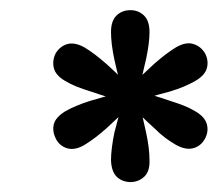

<svg xmlns="http://www.w3.org/2000/svg" viewBox="-20 -608 437 380"><path d="M366.8 -448Q357.2 -442.4 344.4 -436.9Q331.5 -431.5 316.4 -426.9Q292.2 -420.6 280 -416.8Q267.8 -413.1 244.8 -406.2L230.8 -430.1Q245.7 -444.3 259.1 -457.3Q272.5 -470.2 284.8 -481.3Q296.6 -491.7 307.3 -499.9Q318 -508 328.3 -514.3Q347.5 -525.5 362.5 -521Q377.4 -516.5 385.8 -502.5Q393.2 -488.5 389.6 -473.8Q385.9 -459.1 366.8 -448ZM328.4 -321.2Q317.3 -327.6 306.6 -335.6Q296 -343.6 284.7 -355Q274.6 -363.9 260.5 -377.6Q246.5 -391.2 231.6 -406.2L244.8 -430.1Q264.8 -424.7 282.3 -419.5Q299.7 -414.2 315.7 -408.7Q330.8 -404 343.7 -399Q356.5 -393.9 366.8 -387.6Q386 -376.4 389.6 -361.4Q393.2 -346.4 385 -332.3Q376.8 -318.3 362.1 -314.6Q347.5 -310.8 328.4 -321.2ZM199.7 -291Q199.7 -302.2 201.5 -316.5Q203.3 -330.8 206.5 -345.9Q210.9 -361.8 215.4 -379.6Q219.8 -397.4 225 -417.7H252.2Q257.3 -397.5 261.4 -380.1Q265.5 -362.7 269.1 -345.9Q272.4 -330.9 274.2 -316.5Q275.9 -302.2 275.9 -291Q276.7 -268.7 265.3 -258.1Q254 -247.6 237.5 -247.6Q221 -248.3 210.7 -258.5Q200.5 -268.7 199.7 -291ZM108.8 -387.5Q118.4 -393.1 131.2 -398.5Q144.1 -404 159.2 -408.6Q175.3 -413.4 193 -418.3Q210.8 -423.1 231.6 -429.3L244.8 -405.4Q229.9 -391.2 216.5 -378.2Q203.1 -365.3 190.9 -354.2Q179.1 -343.8 168.3 -335.6Q157.6 -327.5 147.3 -321.2Q128.1 -310 113.1 -314.5Q98.1 -318.9 90.7 -333Q83.2 -347.8 86.4 -361.7Q89.7 -375.6 108.8 -387.5ZM147.2 -514.2Q157.5 -507.9 168.3 -499.8Q179 -491.6 190.9 -481.2Q203.2 -470.1 216.5 -457.2Q229.9 -444.2 244.8 -429.3L230.8 -405.4Q210.8 -410.8 193.3 -416Q175.9 -421.3 159.9 -426.8Q144.8 -431.5 131.9 -436.5Q119.1 -441.6 108.8 -447.9Q89.6 -459.1 86.4 -474.1Q83.1 -489.1 90.6 -503.2Q99.6 -517.2 113.8 -520.9Q128.1 -524.7 147.2 -514.2ZM275.9 -544.5Q275.9 -533.3 274.1 -519.7Q272.3 -506.1 269.1 -491Q265.4 -474.3 261 -456.5Q256.5 -438.8 251.4 -417.7H224.2Q219 -438.1 214.6 -455.5Q210.1 -472.9 206.5 -489.6Q203.2 -504.7 201.4 -519Q199.7 -533.3 199.7 -544.5Q199.7 -566.8 210.7 -577.4Q221.7 -587.9 238.2 -587.9Q253.9 -587.9 264.9 -577.4Q275.9 -566.8 275.9 -544.5Z"/></svg>

Font: Playfair Micro SmCond SmLight
Style: Italic
Weight: 360
Width: 4
Italic angle: -15.6°
Designer: Claus Eggers Sørensen
Foundry: Claus Eggers Sørensen
Version: Version 2.203;Glyphs 3.3 (3326)